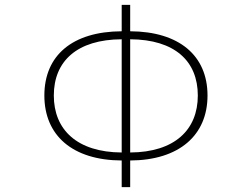

<svg xmlns="http://www.w3.org/2000/svg" viewBox="-20 -759 1040 792"><path d="M482 13H517V-97C719 -98 836 -201 836 -365C836 -530 719 -629 517 -630V-739H482V-630C278 -629 163 -530 163 -365C163 -201 278 -98 482 -97ZM482 -130C298 -131 202 -224 202 -365C202 -507 298 -596 482 -597ZM517 -597C701 -596 796 -507 796 -365C796 -224 701 -131 517 -130Z"/></svg>

Font: Harano Aji Gothic TW ExtraLight
Style: Regular
Weight: 250
Foundry: Masamichi Hosoda
Version: HaranoAjiGothicTW-ExtraLight version 20230610;ttx 4.39.4